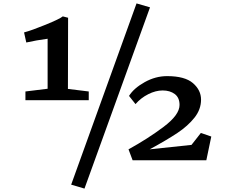

<svg xmlns="http://www.w3.org/2000/svg" viewBox="-20 -938 1340 1125"><path d="M859 -895 475 167 397 144 780 -918ZM259 -418V-711Q192 -702 134 -689L121 -748Q166 -760 248 -793.5Q330 -827 348 -842L379 -834L378 -417L500 -402V-351H129V-402ZM1032 -323Q1032 -366 1004 -387Q976 -408 933 -408Q892 -408 848.5 -386Q805 -364 774 -328L736 -376Q764 -421 827.5 -456.5Q891 -492 959 -492Q1063 -492 1110.5 -451Q1158 -410 1158 -354Q1158 -297 1119.5 -248.5Q1081 -200 1019.5 -159Q958 -118 857 -63L1102 -89L1157 -159L1218 -138L1189 1H757L733 -63Q846 -125 939 -195Q1032 -265 1032 -323Z"/></svg>

Font: Martel
Style: Bold
Weight: 700
Designer: Dan Reynolds
Foundry: Dan Reynolds
Version: Version 1.001; ttfautohint (v1.1) -l 5 -r 5 -G 72 -x 0 -D la